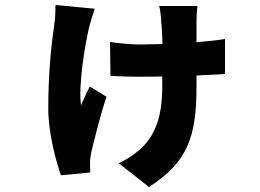

<svg xmlns="http://www.w3.org/2000/svg" viewBox="-20 -642 1040 768"><path d="M359 -607 202 -622C202 -599 201 -570 197 -543C185 -464 173 -343 173 -207C173 -108 206 10 224 59L341 48C341 35 340 16 340 7C340 0 342 -19 345 -33C357 -81 380 -178 406 -255L339 -296C327 -273 313 -240 304 -221C293 -300 319 -458 336 -531C340 -548 351 -584 359 -607ZM420 -474 422 -339C461 -336 505 -335 537 -335L629 -336V-296C629 -180 603 -111 556 -60C530 -32 488 -4 455 11L576 106C731 6 766 -96 766 -295V-340L880 -346V-486C850 -481 810 -477 766 -473V-556C766 -573 767 -598 770 -618H617C621 -603 625 -568 625 -552C628 -526 629 -497 630 -466L541 -464C499 -464 449 -470 420 -474Z"/></svg>

Font: Noto Sans TC Black
Style: Regular
Weight: 900
Designer: Ryoko NISHIZUKA 西塚涼子 (kana, bopomofo & ideographs); Paul D. Hunt (Latin, Greek & Cyrillic); Sandoll Communications 산돌커뮤니
Foundry: Adobe
Version: Version 2.004;hotconv 1.0.118;makeotfexe 2.5.65603